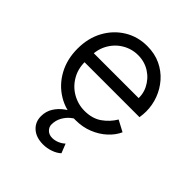

<svg xmlns="http://www.w3.org/2000/svg" viewBox="-213 -680 1042 1042"><g transform="rotate(45 307.5 -159.0)"><path d="M55 -270Q55 -351 89 -413.5Q123 -476 181.5 -512Q240 -548 313 -548Q371 -548 416.5 -526.5Q462 -505 494 -468.5Q526 -432 543 -386.5Q560 -341 560 -293Q560 -283 559 -270.5Q558 -258 556 -245H103V-315H513L477 -285Q486 -340 464.5 -383.5Q443 -427 403 -452.5Q363 -478 313 -478Q263 -478 220.5 -452Q178 -426 154 -379.5Q130 -333 135 -269Q130 -205 155.5 -157.5Q181 -110 225.5 -84Q270 -58 321 -58Q380 -58 420 -86Q460 -114 485 -156L549 -122Q533 -86 500 -55.5Q467 -25 421.5 -6.5Q376 12 321 12Q246 12 185.5 -24.5Q125 -61 90 -125Q55 -189 55 -270ZM174 129Q174 92 192.5 62.5Q211 33 241 11.5Q271 -10 305 -20H336V0Q316 5 295 22Q274 39 260 64.5Q246 90 246 121Q246 140 261 155Q276 170 301 170Q320 170 339.5 162Q359 154 374 140L395 193Q377 210 348.5 220Q320 230 291 230Q237 230 205.5 202Q174 174 174 129Z"/></g></svg>

Font: Kosmopol Plus Jakarta Sans
Style: Regular
Weight: 400
Designer: Gumpita Rahayu
Foundry: Tokotype
Version: Version 2.006